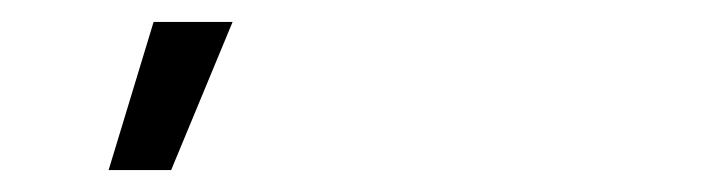

<svg xmlns="http://www.w3.org/2000/svg" viewBox="-20 -759 640 175"><path d="M79 -604 120 -739H192L136 -604Z"/></svg>

Font: Kulim Park SemiBold
Style: Italic
Weight: 600
Italic angle: -8°
Designer: Noponies / Dale Sattler
Foundry: Noponies
Version: Version 1.000; ttfautohint (v1.8.3)